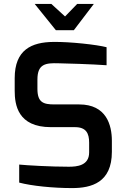

<svg xmlns="http://www.w3.org/2000/svg" viewBox="-20 -952 628 980"><path d="M55 -489C55 -418 70 -303 240 -303H363C420 -303 435 -271 435 -224V-174C435 -106 372 -101 331 -101C238 -101 118 -108 78 -112V-20C142 -3 251 8 348 8C447 8 551 -20 551 -177V-233C551 -314 523 -419 384 -419H258C201 -419 171 -429 171 -499V-546C171 -626 213 -631 278 -629C301 -629 460 -624 524 -619V-711C474 -724 339 -739 253 -738C141 -737 55 -698 55 -553ZM157 -932 265 -798H357L459 -932H374L312 -868L242 -932Z"/></svg>

Font: Exo
Style: Demi Bold
Weight: 600
Designer: Natanael Gama
Version: Version 1.00